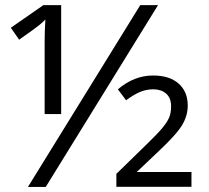

<svg xmlns="http://www.w3.org/2000/svg" viewBox="-20 -734 820 754"><path d="M600.6 -713.9 159.7 0H89.8L530.8 -713.9ZM150.4 -713.9H220.2V-286.1H155.3V-568.8Q155.3 -613.3 158.2 -657.2Q147.5 -646.5 134.3 -635.5Q121.1 -624.5 55.2 -578.1L22.5 -625ZM731.9 -0.5H437V-51.3L552.2 -163.6Q595.7 -205.6 615.7 -229.2Q635.7 -252.9 643.8 -271.5Q651.9 -290 651.9 -316.4Q651.9 -349.6 632.3 -366.5Q612.8 -383.3 582 -383.3Q556.6 -383.3 532.7 -374Q508.8 -364.7 475.1 -340.3L442.9 -383.3Q506.8 -437.5 581.1 -437.5Q645.5 -437.5 681.4 -405.8Q717.3 -374 717.3 -319.3Q717.3 -280.3 695.6 -243.4Q673.8 -206.5 602.1 -139.2L517.1 -58.6H731.9Z"/></svg>

Font: Open Sans ACDW
Style: acdw
Weight: 400
Foundry: Ascender Corporation
Version: Version 1.10